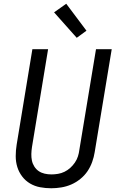

<svg xmlns="http://www.w3.org/2000/svg" viewBox="-20 -998 640 1026"><path d="M254 8Q223 8 194 2.5Q165 -3 140.5 -17.5Q116 -32 98.5 -55Q81 -78 72.5 -105.5Q64 -133 64 -163.5Q64 -194 69 -225L153 -735H237L151 -213Q148 -194 147.5 -175.5Q147 -157 150.5 -140Q154 -123 163.5 -108Q173 -93 187 -83.5Q201 -74 218.5 -70Q236 -66 255 -66Q272 -66 290 -69Q308 -72 324.5 -80Q341 -88 355 -100.5Q369 -113 380 -129Q391 -145 396.5 -162.5Q402 -180 404 -197L493 -735H577L486 -185Q482 -159 472.5 -132.5Q463 -106 447.5 -83Q432 -60 409 -41.5Q386 -23 360.5 -12Q335 -1 307.5 3.5Q280 8 254 8ZM390 -796 269 -932 334 -978 442 -834Z"/></svg>

Font: Iosevka Extended
Style: Italic
Weight: 400
Width: 7
Italic angle: -9°
Monospace: yes
Designer: Belleve Invis
Foundry: Belleve Invis
Version: Version 32.5.0; ttfautohint (v1.8.4)